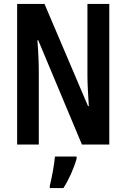

<svg xmlns="http://www.w3.org/2000/svg" viewBox="-20 -734 642 975"><path d="M535 0V-714H424V-350C424 -310 427 -259 431 -195H427L206 -714H67V0H177V-371C177 -412 175 -465 170 -530H174L396 0ZM369 72V61H259C256 101 242 174 233 209V221H302C329 179 355 122 369 72Z"/></svg>

Font: Noto Sans Arabic UI XCn SmBd
Style: Regular
Weight: 600
Width: 2
Designer: Monotype Design Team, Nadine Chahine and Nizar Qandah
Foundry: Monotype Imaging Inc.
Version: Version 2.010